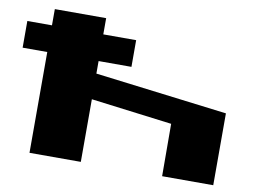

<svg xmlns="http://www.w3.org/2000/svg" viewBox="-76 -810 1217 921"><g transform="rotate(10 532.5 -350.0)"><path d="M0 -491V-621H120V-700H370V-621H530V-491H370V-430L1015 -350V0H766L765 -255L370 -305V0H120V-491Z"/></g></svg>

Font: Stalin One
Style: Regular
Weight: 400
Designer: Jovanny Lemonad
Foundry: Alexey Maslov, Jovanny Lemonad
Version: Version 3.002; ttfautohint (v0.91) -l 8 -r 50 -G 200 -x 0 -w